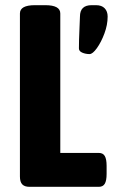

<svg xmlns="http://www.w3.org/2000/svg" viewBox="-20 -722 448 742"><path d="M57 -40V-670Q57 -702 115 -702H155Q213 -702 213 -670V-131H362Q378 -131 385 -119Q392 -107 392 -81V-50Q392 -24 385 -12Q378 0 362 0H94Q75 0 66 -9.5Q57 -19 57 -40ZM285 -535Q285 -566 287 -608Q289 -644 289 -658Q289 -702 334 -702H351Q373 -702 384.5 -690Q396 -678 396 -658Q396 -626 383.5 -592.5Q371 -559 354.5 -536Q338 -513 326 -513Q311 -513 298 -518.5Q285 -524 285 -535Z"/></svg>

Font: Asap Condensed
Style: Bold
Weight: 700
Designer: Pablo Cosgaya
Foundry: Omnibus-Type
Version: Version 1.010; ttfautohint (v1.8)